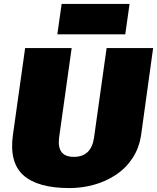

<svg xmlns="http://www.w3.org/2000/svg" viewBox="-20 -945 800 978"><path d="M334 13Q172 13 99 -52.5Q26 -118 46 -259L108 -700H345L281 -244Q275 -195 293.5 -170.5Q312 -146 356 -146Q445 -146 459 -244L523 -700H760L699 -259Q689 -191 655 -139.5Q621 -88 570.5 -54.5Q520 -21 459 -4Q398 13 334 13ZM640 -925 618 -770H272L294 -925Z"/></svg>

Font: Pathway Extreme SemiCondensed Black
Style: Italic
Weight: 900
Width: 4
Italic angle: -8°
Version: Version 1.001;gftools[0.9.26]